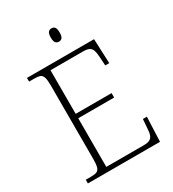

<svg xmlns="http://www.w3.org/2000/svg" viewBox="-211 -1010 1015 1125"><g transform="rotate(-30 296.5 -447.0)"><path d="M47 0V-25H84Q108 -25 121.5 -30.5Q135 -36 140.5 -54Q146 -72 146 -108V-605Q146 -642 140.5 -660Q135 -678 122 -683.5Q109 -689 84 -689H47V-714H501L508 -548H481L477 -612Q475 -639 469.5 -654Q464 -669 450.5 -676.5Q437 -684 410 -684H189V-389H432V-359H189V-30H442Q469 -30 483 -37.5Q497 -45 503 -60.5Q509 -76 510 -102L515 -166H542L535 0ZM316 -804Q303 -804 294.5 -813.5Q286 -823 286 -849Q286 -875 294.5 -884.5Q303 -894 316 -894Q330 -894 338 -884.5Q346 -875 346 -849Q346 -823 338 -813.5Q330 -804 316 -804Z"/></g></svg>

Font: Noto Serif Hebrew ExtraLight
Style: Regular
Weight: 250
Version: Version 2.003